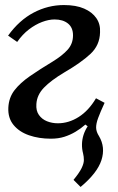

<svg xmlns="http://www.w3.org/2000/svg" viewBox="-20 -532 467 760"><path d="M299 208 271 180Q294 152 303 133.5Q312 115 312 101.5Q312 88 309 76Q304 57 304.5 38.5Q305 20 310.5 2.5Q316 -15 327 -32L318 -39Q300 -23 279 -10.5Q258 2 234.5 9.5Q211 17 181 17Q134 17 95 3.5Q56 -10 33.5 -37.5Q11 -65 13 -106Q15 -146 37.5 -175Q60 -204 99 -231Q138 -258 188 -288Q227 -312 248 -335.5Q269 -359 269 -392Q269 -423 249 -439Q229 -455 196 -455Q173 -455 146.5 -445Q120 -435 94.5 -415.5Q69 -396 48 -366L12 -391Q56 -452 113 -482Q170 -512 233 -512Q281 -512 313 -498Q345 -484 361.5 -460Q378 -436 376 -404Q375 -353 338 -318.5Q301 -284 234 -245Q182 -214 154 -185Q126 -156 124 -120Q122 -94 134 -77Q146 -60 166 -52Q186 -44 209 -44Q252 -44 291.5 -69Q331 -94 360 -143L394 -125Q377 -88 368.5 -65Q360 -42 360.5 -26Q361 -10 372 7Q398 51 381.5 102Q365 153 299 208Z"/></svg>

Font: Lora Medium
Style: Italic
Weight: 500
Italic angle: -3°
Designer: Olga Karpushina, Alexei Vanyashin (Cyrillic)
Foundry: Cyreal
Version: Version 3.004